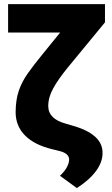

<svg xmlns="http://www.w3.org/2000/svg" viewBox="-20 -748 562 960"><path d="M20.5 -727.5H504.9V-636.2L317.9 -409.2Q271 -351.6 246.1 -306.4Q221.2 -261.2 221.2 -217.3Q221.7 -152.8 310.1 -129.4L339.8 -120.6Q493.7 -78.1 492.7 16.6Q493.2 62 460.2 106.9Q427.2 151.9 364.3 192.4L279.8 130.9Q303.7 108.4 314.2 88.4Q324.7 68.4 325.7 51.8Q327.1 19 276.4 6.8L242.7 -1.5Q152.8 -22.9 105.7 -70.1Q58.6 -117.2 58.1 -186.5Q58.6 -249.5 74 -294.4Q89.4 -339.4 119.1 -381.3Q148.9 -423.3 192.9 -477.1L280.8 -585.4H20.5Z"/></svg>

Font: Inter Tight ExtraBold
Style: Regular
Weight: 800
Designer: Rasmus Andersson
Foundry: rsms
Version: Version 3.004; ttfautohint (v1.8.4.7-5d5b)